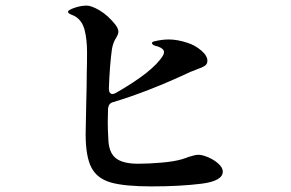

<svg xmlns="http://www.w3.org/2000/svg" viewBox="-20 -743 1040 686"><path d="M776 -130Q776 -96 699 -86.5Q622 -77 522 -77Q425 -77 376 -91Q327 -105 306.5 -144.5Q286 -184 286 -264Q286 -288 288 -368Q290 -440 290 -484Q291 -512 291 -556Q291 -603 282 -637Q273 -671 246 -686Q243 -687 233 -691.5Q223 -696 223 -701Q223 -707 246 -715Q269 -723 290 -723Q307 -723 336.5 -705.5Q366 -688 393 -654Q403 -640 403 -630Q403 -623 399.5 -616.5Q396 -610 395 -608Q384 -591 380 -568Q372 -511 369 -427V-425Q369 -417 372.5 -412Q376 -407 382 -407Q386 -407 394 -411Q527 -487 562 -544Q566 -551 566 -557Q566 -569 544 -577Q540 -578 534.5 -579.5Q529 -581 526 -584Q523 -586 523 -589Q523 -593 530 -595Q558 -602 583 -602Q614 -602 650 -590Q676 -582 698.5 -563Q721 -544 721 -526Q721 -514 712 -508Q703 -502 683 -495L660 -486Q511 -416 384 -378Q368 -374 366 -355L365 -306Q365 -282 367 -248Q368 -199 393 -178.5Q418 -158 473 -158Q512 -158 557.5 -162Q603 -166 630 -174Q649 -180 653 -182Q657 -183 668.5 -186.5Q680 -190 689 -190Q703 -190 724 -181Q745 -172 760.5 -158Q776 -144 776 -130Z"/></svg>

Font: Shippori Mincho B1 SemiBold
Style: Regular
Weight: 600
Designer: FONTDASU
Foundry: FONTDASU / Google Inc. / but / Adobe
Version: Version 3.110; ttfautohint (v1.8.3)